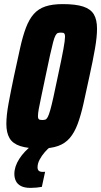

<svg xmlns="http://www.w3.org/2000/svg" viewBox="-20 -716 493 936"><path d="M177 8Q115 8 78.5 -4Q42 -16 26.5 -42.5Q11 -69 11 -112Q11 -153 21.5 -210.5Q32 -268 48 -344Q65 -423 78 -481.5Q91 -540 106.5 -581Q122 -622 144.5 -647.5Q167 -673 201 -684.5Q235 -696 286 -696Q349 -696 385.5 -684Q422 -672 437.5 -646Q453 -620 453 -576Q453 -536 443 -478.5Q433 -421 416 -344Q400 -269 387 -211Q374 -153 358.5 -111.5Q343 -70 320.5 -43.5Q298 -17 263.5 -4.5Q229 8 177 8ZM186 -131Q195 -131 201 -133Q207 -135 212.5 -145Q218 -155 224.5 -177.5Q231 -200 240 -240.5Q249 -281 262 -344Q281 -432 289 -476Q297 -520 297 -537Q297 -547 294.5 -551Q292 -555 288 -556Q284 -557 277 -557Q268 -557 262 -555Q256 -553 250.5 -543Q245 -533 239 -510.5Q233 -488 224 -447.5Q215 -407 202 -344Q190 -285 181.5 -246.5Q173 -208 169 -185Q165 -162 165 -150Q165 -141 167.5 -137Q170 -133 175 -132Q180 -131 186 -131ZM129 200Q100 200 82.5 191Q65 182 57.5 166.5Q50 151 50 132Q50 96 74 58.5Q98 21 139 -10L225 0Q213 9 198.5 25.5Q184 42 173.5 61.5Q163 81 163 100Q163 110 168.5 116Q174 122 190 122Q192 122 194 122Q196 122 200 121L184 195Q174 197 158.5 198.5Q143 200 129 200Z"/></svg>

Font: Saira Condensed Black
Style: Italic
Weight: 900
Width: 3
Italic angle: -12°
Designer: Hector Gatti with collaboration of the Omnibus-Type team
Foundry: Omnibus-Type
Version: Version 1.101